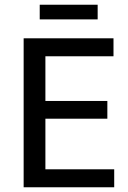

<svg xmlns="http://www.w3.org/2000/svg" viewBox="-20 -792 541 812"><path d="M80 -630H460V-554H172V-365H434V-290H172V-76H463V0H80ZM393 -772V-710H148V-772Z"/></svg>

Font: Mukta Malar
Style: Regular
Weight: 400
Designer: Aadarsh Rajan, Girish Dalvi, Yashodeep Gholap
Foundry: Ek Type
Version: Version 2.538;PS 1.000;hotconv 16.6.51;makeotf.lib2.5.65220;